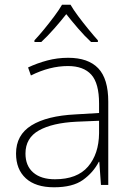

<svg xmlns="http://www.w3.org/2000/svg" viewBox="-20 -784 561 814"><path d="M269 -539Q354 -539 396.5 -494.5Q439 -450 439 -353V0H408L401 -98H399Q375 -52 331.5 -21Q288 10 209 10Q131 10 89.5 -28Q48 -66 48 -133Q48 -212 113.5 -252.5Q179 -293 300 -299L400 -305V-345Q400 -431 367 -467.5Q334 -504 268 -504Q191 -504 111 -464L99 -498Q137 -516 180 -527.5Q223 -539 269 -539ZM304 -268Q202 -263 145 -231Q88 -199 88 -133Q88 -81 121 -52.5Q154 -24 213 -24Q307 -24 353 -77.5Q399 -131 400 -219V-272ZM279 -764Q291 -743 311.5 -715.5Q332 -688 354.5 -660.5Q377 -633 395 -613V-606H366Q339 -631 311 -663.5Q283 -696 261 -724Q239 -696 210.5 -663.5Q182 -631 155 -606H126V-613Q145 -633 167.5 -660.5Q190 -688 210.5 -715.5Q231 -743 243 -764Z"/></svg>

Font: Noto Sans Lao Looped ExtraLight
Style: Regular
Weight: 200
Designer: Mark Frömberg, Ben Mitchell
Foundry: The Fontpad Ltd
Version: Version 1.002; ttfautohint (v1.8.4.7-5d5b)